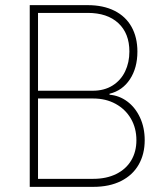

<svg xmlns="http://www.w3.org/2000/svg" viewBox="-20 -727 644 747"><path d="M95.7 -707H321.3Q381.8 -707 425.5 -685.1Q469.2 -663.1 491.9 -622.3Q514.6 -581.5 514.6 -526.4Q514.6 -462.9 485.6 -418.7Q456.5 -374.5 406.2 -362.3V-358.4Q443.8 -355.5 475.1 -332.3Q506.3 -309.1 524.7 -269.8Q543 -230.5 543 -181.6Q543 -127.4 519.5 -86.4Q496.1 -45.4 450.9 -22.7Q405.8 0 342.8 0H95.7ZM510.7 -181.6Q510.7 -228.5 489.3 -265.4Q467.8 -302.2 429.7 -323Q391.6 -343.8 342.8 -343.8H127.9V-31.2H342.8Q394 -31.2 432.1 -50Q470.2 -68.8 490.5 -102.8Q510.7 -136.7 510.7 -181.6ZM483.4 -526.4Q483.4 -597.2 440.4 -637Q397.5 -676.8 321.3 -676.8H127.9V-374H340.8Q385.7 -374 418 -394.3Q450.2 -414.6 466.8 -449.2Q483.4 -483.9 483.4 -526.4Z"/></svg>

Font: Pretendard GOV Thin
Style: Regular
Weight: 100
Designer: Base glyphs from Inter by Rasmus Andersson; Hangeul glyphs from Noto Sans CJK(Source Han Sans) by Jang Soo-young and Kan
Foundry: Kil Hyung-jin
Version: Version 1.309